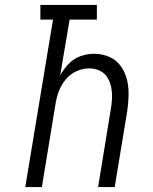

<svg xmlns="http://www.w3.org/2000/svg" viewBox="-20 -755 616 775"><path d="M82 0H149L204 -335Q208 -361 217.5 -386.5Q227 -412 245 -434Q263 -456 288.5 -467.5Q314 -479 341 -479Q363 -479 383 -469.5Q403 -460 414 -441.5Q425 -423 429 -401.5Q433 -380 432 -357.5Q431 -335 427 -313L376 0H443L493 -303Q498 -335 499 -368Q500 -401 493 -431.5Q486 -462 468 -487.5Q450 -513 421 -525.5Q392 -538 359 -538Q333 -538 305.5 -528.5Q278 -519 257.5 -497.5Q237 -476 223 -451L261 -676H371V-735H143V-676H194Z"/></svg>

Font: Iosevka Sparkle Light
Style: Italic
Weight: 300
Italic angle: -9°
Designer: Belleve Invis
Foundry: Belleve Invis
Version: Version 4.5.0; ttfautohint (v1.8.3)